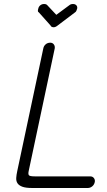

<svg xmlns="http://www.w3.org/2000/svg" viewBox="-20 -938 536 958"><path d="M430 -58Q442 -58 448.5 -49.5Q455 -41 453 -30Q450 -16 440 -8Q430 0 418 0H141Q108 0 91 -6.5Q74 -13 67 -24Q60 -35 61 -50.5Q62 -66 66 -84L196 -696Q198 -708 207.5 -716.5Q217 -725 231 -725Q242 -725 248.5 -716.5Q255 -708 253 -696L123 -84Q120 -70 124 -64Q128 -58 153 -58ZM174 -876Q169 -878 169 -883.5Q169 -889 171 -895Q173 -905 181 -911.5Q189 -918 200 -918Q211 -918 216 -912L261 -864L326 -912Q333 -918 344 -918Q355 -918 361 -911.5Q367 -905 365 -895Q363 -889 361 -884Q359 -879 354 -876L268 -811Q257 -802 248 -802Q243 -802 238.5 -804Q234 -806 232 -811Z"/></svg>

Font: VDS
Style: Thin Italic
Weight: 100
Width: 0
Designer: artmaker
Foundry: artmaker
Version: Version 1.000 2012 initial release